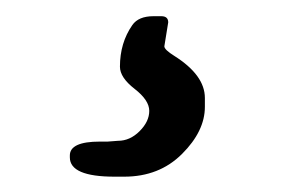

<svg xmlns="http://www.w3.org/2000/svg" viewBox="-20 -19 383 243"><path d="M137.2 204.6H125Q68.4 204.6 68.4 180.2V177.7Q68.4 160.2 106.4 160.2H116.2L129.4 159.2Q144.5 159.2 156.7 147Q168.9 134.8 168.9 121.3Q168.9 107.9 150.4 93.5Q131.8 79.1 131.8 65.4Q131.8 35.2 147.5 12.7Q155.3 1.5 174.3 1.5H184.1Q192.9 1.5 192.9 9.3L188 39.6Q188 43.9 200.7 51.8Q239.3 76.2 239.3 105V116.2Q239.3 147 210.4 175.8Q181.6 204.6 137.2 204.6Z"/></svg>

Font: Averia Sans Libre
Style: Italic
Weight: 400
Italic angle: -7.90001°
Version: Version 1.002